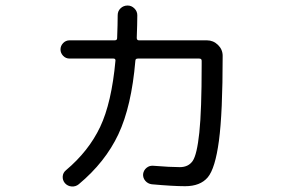

<svg xmlns="http://www.w3.org/2000/svg" viewBox="-20 -652 1040 695"><path d="M232 -440Q218 -440 208.5 -450Q199 -460 199 -473Q199 -486 208.5 -496Q218 -506 232 -506H395Q404 -506 404 -514Q406 -566 406 -597Q406 -612 416.5 -622Q427 -632 442 -632Q456 -632 466.5 -621.5Q477 -611 477 -597Q477 -567 475 -515Q475 -506 483 -506H729Q752 -506 769 -489.5Q786 -473 786 -450Q786 -243 772.5 -142.5Q759 -42 732 -10Q705 22 650 22Q606 22 529 15Q515 13 506 2.5Q497 -8 498 -22Q500 -36 510.5 -44.5Q521 -53 534 -52Q597 -47 631 -47Q662 -47 677.5 -69.5Q693 -92 701.5 -172Q710 -252 710 -417V-432Q710 -440 701 -440H479Q470 -440 470 -432Q456 -267 408.5 -166Q361 -65 265 15Q254 24 239.5 23Q225 22 215 11Q206 0 207 -13.5Q208 -27 219 -36Q301 -105 342.5 -192.5Q384 -280 398 -433Q398 -440 391 -440Z"/></svg>

Font: Rounded Mplus 1c
Style: Regular
Weight: 400
Version: Version 1.059.20150529